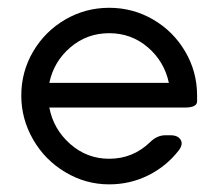

<svg xmlns="http://www.w3.org/2000/svg" viewBox="-20 -467 566 498"><path d="M491.2 -219.2V-204.1Q491.2 -188 459 -188H107.9Q118.7 -131.8 162.1 -93.5Q205.6 -55.2 263.2 -55.2Q324.7 -55.2 369.1 -98.1Q387.2 -116.2 409.2 -116.2H421.9Q441.4 -116.2 448.5 -104.5Q455.6 -92.8 443.8 -77.1Q411.6 -35.6 364.5 -12.2Q317.4 11.2 263.2 11.2Q202.1 11.2 149.2 -20.5Q96.2 -52.2 65.7 -105.5Q35.2 -158.7 35.2 -219.2Q35.2 -280.8 65.9 -333.3Q96.7 -385.7 149.2 -416.3Q201.7 -446.8 263.2 -446.8Q324.7 -446.8 377.2 -416.3Q429.7 -385.7 460.4 -333.3Q491.2 -280.8 491.2 -219.2ZM107.9 -252H418Q406.2 -307.6 363.5 -344.2Q320.8 -380.9 263.2 -380.9Q205.6 -380.9 162.6 -344.2Q119.6 -307.6 107.9 -252Z"/></svg>

Font: Arcon Rounded-
Style: Regular
Weight: 400
Designer: M. Zarth
Foundry: martin zarth - visuelle & digitale kommunikation
Version: Version 1.110;PS 001.110;hotconv 1.0.70;makeotf.lib2.5.58329